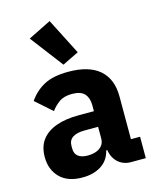

<svg xmlns="http://www.w3.org/2000/svg" viewBox="-122 -900 813 996"><g transform="rotate(-15 284.5 -402.0)"><path d="M539 0H457Q430 0 406.5 -13.5Q383 -27 369 -53.5Q355 -80 355 -117V-130L387 -92H351Q339 -41 298 -14.5Q257 12 197 12Q118 12 76 -30.5Q34 -73 34 -141Q34 -197 61.5 -233Q89 -269 139.5 -287Q190 -305 259 -305H342V-338Q342 -376 322 -398.5Q302 -421 255 -421Q211 -421 185 -402Q159 -383 142 -359L54 -437Q86 -484 135 -510.5Q184 -537 266 -537Q377 -537 433.5 -487.5Q490 -438 490 -345V-115H539ZM342 -221H270Q227 -221 205 -206Q183 -191 183 -162V-147Q183 -119 201 -105Q219 -91 252 -91Q277 -91 297 -98Q317 -105 329.5 -120Q342 -135 342 -159ZM252 -579 118 -755 241 -816 340 -622Z"/></g></svg>

Font: IBM Plex Sans Var
Style: Regular
Weight: 400
Designer: Mike Abbink, Paul van der Laan, Pieter van Rosmalen
Foundry: Bold Monday
Version: Version 3.000